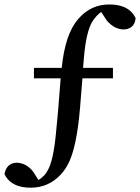

<svg xmlns="http://www.w3.org/2000/svg" viewBox="-39 -746 640 878"><path d="M116.2 -435.5H243.2Q258.8 -589.8 317.4 -657.2Q320.3 -661.1 323.2 -664.1Q378.9 -725.6 460.9 -725.6Q542 -725.6 574.2 -675.8Q578.1 -668.9 581.1 -663.1Q577.1 -620.1 538.1 -612.3Q531.2 -611.3 525.4 -611.3Q483.4 -612.3 449.2 -652.3L423.8 -691.4Q401.4 -675.8 382.8 -646.5Q354.5 -599.6 344.7 -480.5Q342.8 -460.9 340.8 -435.5H477.5V-387.7H337.9L327.1 -253.9Q311.5 -66.4 270.5 7.8Q256.8 32.2 240.2 50.8Q183.6 112.3 101.6 112.3Q20.5 112.3 -11.7 62.5Q-15.6 55.7 -18.6 49.8Q-8.8 0 36.1 -2Q82 -1 113.3 40L136.7 77.1Q166 59.6 179.7 32.2Q205.1 -12.7 216.8 -135.7Q218.8 -154.3 222.7 -197.3Q225.6 -224.6 226.6 -239.3L238.3 -387.7H116.2Z"/></svg>

Font: GenYoMin JP SemiBold
Style: Regular
Weight: 600
Version: Version 1.001;PS 1;hotconv 16.6.51;makeotf.lib2.5.65220 DEVE